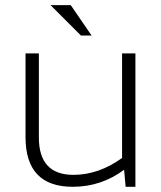

<svg xmlns="http://www.w3.org/2000/svg" viewBox="-20 -718 619 738"><path d="M500.5 -512.7V0H462.9L457 -65.4Q368.7 0 259.8 0Q78.1 0 78.1 -190.9V-512.7H129.4V-189.5Q129.4 -45.9 262.2 -45.9Q359.4 -45.9 449.2 -110.8V-512.7ZM332 -581.5H291L174.3 -698.2H252Z"/></svg>

Font: Voltera Light
Style: Light
Weight: 300
Designer: Bernd Montag
Version: Version 1.301